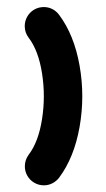

<svg xmlns="http://www.w3.org/2000/svg" viewBox="-20 -539 307 558"><path d="M52.2 -55.6Q52.2 -40.7 59.6 -28Q67 -15.2 79.8 -7.8Q92.6 -0.4 107.4 -0.4Q120.7 -0.4 132.2 -6.3Q143.7 -12.2 151.5 -22.2Q195.6 -81.1 211.3 -170.2Q227 -259.3 211.3 -348.3Q195.6 -437.4 151.5 -496.3Q143.7 -506.7 132.2 -512.6Q120.7 -518.5 107.4 -518.5Q92.2 -518.5 79.4 -511.1Q66.7 -503.7 59.3 -490.9Q51.9 -478.1 51.9 -463Q51.9 -444.4 63.3 -429.3Q91.9 -391.9 102.2 -325.6Q112.6 -259.3 102.2 -193Q91.9 -126.7 63.3 -89.3Q52.2 -74.1 52.2 -55.6Z"/></svg>

Font: 26F Galaxy Sans
Style: Regular
Weight: 400
Designer: C₂₉H₂₅N₃O₅
Version: Version 1.100;FEAKit 1.0